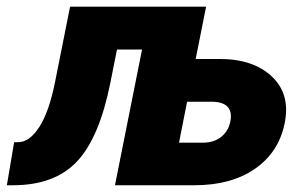

<svg xmlns="http://www.w3.org/2000/svg" viewBox="-54 -548 884 568"><path d="M546.9 -126Q579.1 -126 600.6 -143.3Q622.1 -160.6 627.4 -188.5Q638.7 -247.1 570.8 -247.1H499.5L475.6 -126ZM596.2 -373.5Q695.8 -373.5 750.7 -321.3Q805.7 -269 788.1 -183.1Q770.5 -97.2 700.2 -48.6Q629.9 0 521.5 0H286.1L366.2 -401.4H292L272.5 -303.2Q239.7 -139.6 173.3 -69.8Q106.9 0 -15.1 0H-33.7L-12.2 -127.4H-0.5Q33.2 -127.4 62 -171.9Q90.8 -216.3 108.4 -303.2L153.3 -528.3H555.7L524.9 -373.5Z"/></svg>

Font: Roboto-BlackItalic
Style: Italic
Weight: 900
Italic angle: -12°
Designer: Google
Version: Version 1.100141; 2013